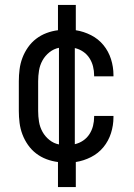

<svg xmlns="http://www.w3.org/2000/svg" viewBox="-20 -648 540 775"><path d="M214 107V6Q190 3 167.5 -5.5Q145 -14 126 -28.5Q107 -43 93 -63Q79 -83 70.5 -105.5Q62 -128 59 -152Q56 -176 56 -200V-320Q56 -344 59 -368Q62 -392 70.5 -414.5Q79 -437 93 -457Q107 -477 126 -491.5Q145 -506 167.5 -514.5Q190 -523 214 -526V-628H286V-526Q318 -521 347.5 -506Q377 -491 397.5 -466Q418 -441 428 -409.5Q438 -378 438 -345V-340H360V-343Q360 -362 355.5 -380Q351 -398 341 -413.5Q331 -429 315.5 -439.5Q300 -450 282 -454V-66Q300 -70 315.5 -80.5Q331 -91 341 -106.5Q351 -122 355.5 -140Q360 -158 360 -177V-180H438V-175Q438 -142 428 -110.5Q418 -79 397.5 -54Q377 -29 347.5 -14Q318 1 286 6V107ZM218 -65V-455Q197 -451 179.5 -437Q162 -423 151.5 -404Q141 -385 137.5 -363.5Q134 -342 134 -320V-200Q134 -178 137.5 -156.5Q141 -135 151.5 -116Q162 -97 179.5 -83Q197 -69 218 -65Z"/></svg>

Font: Iosevka Term Curly
Style: Regular
Weight: 400
Designer: Belleve Invis
Foundry: Belleve Invis
Version: Version 32.3.0